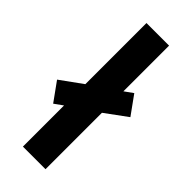

<svg xmlns="http://www.w3.org/2000/svg" viewBox="-268 -798 835 835"><g transform="rotate(45 149.5 -380.0)"><path d="M80 0V-253L41 -225L-21 -311L80 -384V-760H219V-479L258 -507L320 -421L219 -347V0Z"/></g></svg>

Font: Noto Sans Display Condensed
Style: Bold
Weight: 700
Width: 3
Designer: Monotype Design Team
Foundry: Monotype Imaging Inc.
Version: Version 2.003